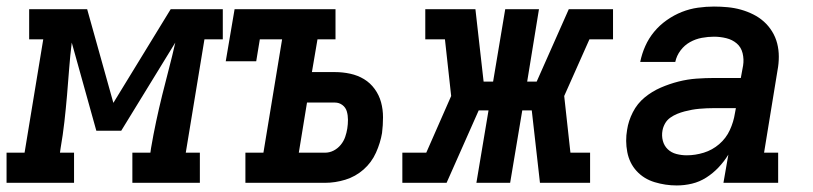

<svg xmlns="http://www.w3.org/2000/svg" viewBox="-62 -558 2482 586"><path d="M-42 0V-92H13L70 -438H27V-530H204L284 -244L459 -530H618V-438H562L505 -92H548V0H342V-92H397L399 -106Q406 -147 414.5 -187Q423 -227 433 -267.5Q443 -308 453.5 -348Q464 -388 473 -428L308 -159H232L157 -428Q152 -388 149 -347.5Q146 -307 142.5 -266.5Q139 -226 134.5 -186Q130 -146 123 -106L121 -92H164V0Z M687 0V-92H742L799 -438H731L720 -371H627L654 -530H962V-438H907L890 -338H960Q984 -338 1007 -333Q1030 -328 1049 -316.5Q1068 -305 1081.5 -286.5Q1095 -268 1101 -246Q1107 -224 1107 -200Q1107 -176 1104 -152Q1099 -122 1085.5 -92Q1072 -62 1047.5 -40.5Q1023 -19 992 -9.5Q961 0 930 0ZM930 -92Q944 -92 956.5 -98.5Q969 -105 978 -116Q987 -127 991.5 -140Q996 -153 998 -166Q1000 -179 1000 -192.5Q1000 -206 996.5 -218Q993 -230 983 -237.5Q973 -245 960 -245H875L850 -92Z M1166 0V-92H1239L1315 -265L1296 -438H1236V-530H1389L1414 -309H1443L1480 -530H1583L1547 -309H1576L1674 -530H1809V-438H1737L1660 -265L1679 -92H1739V0H1586L1561 -221H1532L1495 0H1392L1429 -221H1399L1301 0Z M2003 8Q1969 8 1936 -2Q1903 -12 1881 -36Q1859 -60 1852.5 -94Q1846 -128 1852 -162Q1856 -189 1869.5 -215.5Q1883 -242 1905.5 -260.5Q1928 -279 1954.5 -290.5Q1981 -302 2008.5 -309Q2036 -316 2063.5 -318Q2091 -320 2118 -320H2199L2206 -358Q2209 -377 2204.5 -395.5Q2200 -414 2186.5 -425.5Q2173 -437 2154.5 -441.5Q2136 -446 2117 -446Q2099 -446 2080 -442.5Q2061 -439 2044 -429.5Q2027 -420 2015 -404Q2003 -388 1999 -369H1892Q1897 -394 1907.5 -417.5Q1918 -441 1934.5 -461Q1951 -481 1973 -496.5Q1995 -512 2019 -521.5Q2043 -531 2068 -534.5Q2093 -538 2117 -538Q2138 -538 2159 -536Q2180 -534 2199.5 -528.5Q2219 -523 2237 -514Q2255 -505 2269.5 -492Q2284 -479 2294.5 -462Q2305 -445 2310 -425.5Q2315 -406 2315 -385Q2315 -364 2311 -343L2270 -92H2313V0H2146L2161 -86Q2148 -65 2131 -47Q2114 -29 2093.5 -16Q2073 -3 2050 2.5Q2027 8 2004 8Q2004 8 2004 8Q2004 8 2003 8ZM2034 -84Q2060 -84 2086 -92Q2112 -100 2133 -118Q2154 -136 2165.5 -161Q2177 -186 2181 -212L2184 -228H2118Q2106 -228 2095 -227.5Q2084 -227 2072.5 -226Q2061 -225 2050 -223Q2039 -221 2027.5 -218Q2016 -215 2005 -210.5Q1994 -206 1984 -199Q1974 -192 1968 -181.5Q1962 -171 1960 -160Q1957 -144 1961 -128.5Q1965 -113 1976 -102.5Q1987 -92 2002.5 -88Q2018 -84 2034 -84Z"/></svg>

Font: Iosevka Curly Slab SmBdExObl
Style: Regular
Weight: 600
Width: 7
Italic angle: -9°
Monospace: yes
Designer: Belleve Invis
Foundry: Belleve Invis
Version: Version 11.1.0; ttfautohint (v1.8.3)